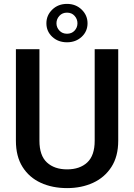

<svg xmlns="http://www.w3.org/2000/svg" viewBox="-20 -966 694 996"><path d="M471.2 -710.9H593.3V-235.8Q593.3 -154.8 558.1 -100.1Q522.9 -45.4 462.9 -17.8Q402.8 9.8 328.1 9.8Q251.5 9.8 191.4 -17.8Q131.3 -45.4 96.9 -100.1Q62.5 -154.8 62.5 -235.8V-710.9H184.6V-235.8Q184.6 -159.2 223.4 -123.3Q262.2 -87.4 328.1 -87.4Q394 -87.4 432.6 -123.3Q471.2 -159.2 471.2 -235.8ZM220.7 -845.2Q220.7 -886.7 251.2 -916.3Q281.7 -945.8 327.6 -945.8Q373 -945.8 403.6 -916.3Q434.1 -886.7 434.1 -845.2Q434.1 -803.2 403.6 -774.9Q373 -746.6 327.6 -746.6Q281.7 -746.6 251.2 -774.9Q220.7 -803.2 220.7 -845.2ZM272.9 -845.2Q272.9 -823.7 288.1 -807.4Q303.2 -791 327.6 -791Q352.1 -791 366.9 -807.1Q381.8 -823.2 381.8 -845.2Q381.8 -867.2 366.9 -883.8Q352.1 -900.4 327.6 -900.4Q303.2 -900.4 288.1 -883.8Q272.9 -867.2 272.9 -845.2Z"/></svg>

Font: Vazirmatn FD Medium
Style: Regular
Weight: 500
Designer: Saber Rastikerdar
Foundry: Saber Rastikerdar
Version: Version 33.003